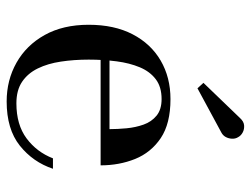

<svg xmlns="http://www.w3.org/2000/svg" viewBox="-106 -618 735 562"><g transform="rotate(90 261.0 -337.5)"><path d="M277.5 10Q215 10 164 -18.8Q113 -47.5 83 -101.2Q53 -155 53 -230Q53 -305 80.8 -358.5Q108.5 -412 157.8 -440.8Q207 -469.5 270.5 -469.5Q342.5 -469.5 384.8 -441Q427 -412.5 445.8 -366Q464.5 -319.5 464.5 -265H120.5V-291H358.5Q358.5 -314.5 356 -341Q353.5 -367.5 345.2 -390.8Q337 -414 319 -428.8Q301 -443.5 270.5 -443.5Q235 -443.5 212.5 -426.5Q190 -409.5 177.5 -379.8Q165 -350 160 -311.5Q155 -273 155 -230Q155 -187 160.8 -148.8Q166.5 -110.5 180.8 -81.2Q195 -52 219.8 -35.2Q244.5 -18.5 283 -18.5Q345.5 -18.5 385.5 -48.2Q425.5 -78 444 -125.5H474.5Q455 -67 406.8 -28.5Q358.5 10 277.5 10ZM239 -548.5 223 -566 326 -673Q336 -684 347.2 -685Q358.5 -686 368 -681Q377.5 -676 382 -667.5Q387 -659.5 386.5 -649.5Q386 -639.5 381.5 -631.2Q377 -623 368.5 -618.5Z"/></g></svg>

Font: Bodoni Moda 9pt
Style: Regular
Weight: 400
Designer: Owen Earl
Foundry: indestructible type
Version: Version 2.005